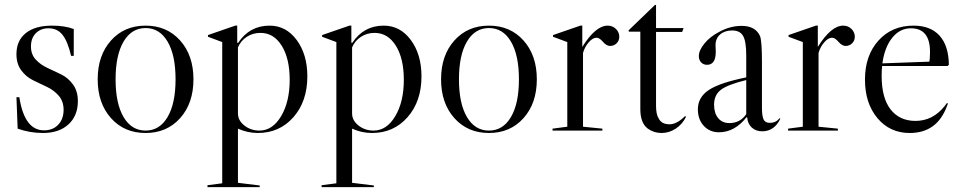

<svg xmlns="http://www.w3.org/2000/svg" viewBox="-20 -540 3980 794"><path d="M195 -434Q248 -434 285 -420V-309H274Q260 -369 238.5 -396Q217 -423 181 -423Q148 -423 128 -402.5Q108 -382 108 -348Q108 -315 128 -293.5Q148 -272 176.5 -259Q205 -246 233.5 -232Q262 -218 282 -190.5Q302 -163 302 -122Q302 -61 263 -25.5Q224 10 158 10Q103 10 53 -8L48 -138H60Q81 -1 162 -1Q199 -1 221 -24.5Q243 -48 243 -86Q243 -121 223 -144Q203 -167 174.5 -180.5Q146 -194 117 -208Q88 -222 68 -249Q48 -276 48 -316Q48 -372 86.5 -403Q125 -434 195 -434Z M439 -372.5Q494 -434 582 -434Q670 -434 725 -372.5Q780 -311 780 -212Q780 -113 725 -51.5Q670 10 582 10Q494 10 439 -51.5Q384 -113 384 -212Q384 -311 439 -372.5ZM491 -368Q458 -312 458 -212Q458 -112 491 -56Q524 0 582 0Q640 0 673 -56Q706 -112 706 -212Q706 -312 673 -368Q640 -424 582 -424Q524 -424 491 -368Z M964 -8V216L1054 227V234H838V226L899 218V-366L840 -388V-395L953 -434H961V-363H965Q1012 -434 1095 -434Q1163 -434 1207 -374.5Q1251 -315 1251 -224Q1251 -121 1193.5 -55.5Q1136 10 1046 10Q1004 10 964 -8ZM1053 0Q1107 0 1142.5 -59.5Q1178 -119 1178 -210Q1178 -298 1145 -351Q1112 -404 1057 -404Q1026 -404 1001 -388Q976 -372 964 -344V-71Q964 -42 990.5 -21Q1017 0 1053 0Z M1436 -8V216L1526 227V234H1310V226L1371 218V-366L1312 -388V-395L1425 -434H1433V-363H1437Q1484 -434 1567 -434Q1635 -434 1679 -374.5Q1723 -315 1723 -224Q1723 -121 1665.5 -55.5Q1608 10 1518 10Q1476 10 1436 -8ZM1525 0Q1579 0 1614.5 -59.5Q1650 -119 1650 -210Q1650 -298 1617 -351Q1584 -404 1529 -404Q1498 -404 1473 -388Q1448 -372 1436 -344V-71Q1436 -42 1462.5 -21Q1489 0 1525 0Z M1859 -372.5Q1914 -434 2002 -434Q2090 -434 2145 -372.5Q2200 -311 2200 -212Q2200 -113 2145 -51.5Q2090 10 2002 10Q1914 10 1859 -51.5Q1804 -113 1804 -212Q1804 -311 1859 -372.5ZM1911 -368Q1878 -312 1878 -212Q1878 -112 1911 -56Q1944 0 2002 0Q2060 0 2093 -56Q2126 -112 2126 -212Q2126 -312 2093 -368Q2060 -424 2002 -424Q1944 -424 1911 -368Z M2391 -16 2471 -8V0H2265V-8L2326 -16V-366L2267 -388V-395L2380 -434H2388V-346Q2443 -434 2493 -434Q2513 -434 2527 -420.5Q2541 -407 2541 -388Q2541 -372 2530 -361Q2519 -350 2503 -350Q2488 -350 2473.5 -367Q2459 -384 2447 -384Q2431 -384 2414.5 -365Q2398 -346 2391 -321Z M2689 -520 2693 -519V-424H2807L2801 -408H2693V-102Q2693 -67 2704 -50Q2716 -26 2749 -26Q2779 -26 2813 -60L2817 -57Q2802 -26 2774.5 -8Q2747 10 2716 10Q2684 10 2659 -8Q2628 -31 2628 -89V-409H2581L2579 -414Z M2953 7Q2915 7 2890.5 -19.5Q2866 -46 2866 -88Q2866 -138 2911.5 -168Q2957 -198 3066 -220V-311Q3066 -369 3053 -391.5Q3040 -414 3008 -414Q2977 -414 2958 -397.5Q2939 -381 2939 -353Q2939 -350 2939.5 -340.5Q2940 -331 2940 -326Q2940 -272 2904 -272Q2889 -272 2879.5 -282Q2870 -292 2870 -308Q2870 -332 2893.5 -360.5Q2917 -389 2954 -408Q2999 -433 3047 -433Q3104 -433 3123 -391Q3131 -370 3131 -286V-95Q3131 -59 3138 -45.5Q3145 -32 3163 -32Q3190 -32 3203 -51L3207 -49Q3182 3 3132 3Q3106 3 3089 -12.5Q3072 -28 3070 -54L3067 -55Q3018 7 2953 7ZM2996 -31Q3041 -31 3066 -68V-209Q2989 -190 2961 -168.5Q2933 -147 2933 -107Q2933 -72 2950 -51.5Q2967 -31 2996 -31Z M3365 -16 3445 -8V0H3239V-8L3300 -16V-366L3241 -388V-395L3354 -434H3362V-346Q3417 -434 3467 -434Q3487 -434 3501 -420.5Q3515 -407 3515 -388Q3515 -372 3504 -361Q3493 -350 3477 -350Q3462 -350 3447.5 -367Q3433 -384 3421 -384Q3405 -384 3388.5 -365Q3372 -346 3365 -321Z M3904 -272 3898 -267H3628Q3626 -254 3626 -226Q3626 -135 3663 -87.5Q3700 -40 3766 -40Q3838 -40 3887 -102L3896 -114L3900 -112L3896 -101Q3855 10 3742 10Q3660 10 3608.5 -51.5Q3557 -113 3557 -211Q3557 -310 3612.5 -372Q3668 -434 3758 -434Q3828 -434 3865.5 -392.5Q3903 -351 3904 -272ZM3747 -423Q3701 -423 3669.5 -383.5Q3638 -344 3629 -278L3823 -285Q3826 -297 3826 -325Q3826 -423 3747 -423Z"/></svg>

Font: Libre Caslon Display
Style: Regular
Weight: 400
Designer: Pablo Impallari, Rodrigo Fuenzalida
Foundry: Pablo Impallari, Rodrigo Fuenzalida
Version: Version 1.002